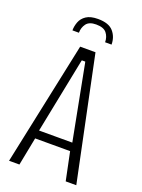

<svg xmlns="http://www.w3.org/2000/svg" viewBox="-146 -839 669 905"><g transform="rotate(20 188.0 -386.0)"><path d="M184.6 -771.6Q238.9 -771.6 262 -744.7Q285.2 -717.8 285.2 -679.7H252.9Q252.7 -706.8 237.7 -725.5Q222.7 -744.2 185.1 -744.2Q149.9 -744.2 135.7 -724.7Q121.5 -705.3 121.5 -679.7H89Q89 -700.8 97 -722.1Q104.9 -743.4 125.8 -757.5Q146.8 -771.6 184.6 -771.6ZM18.5 0 149.5 -620H226.4L355.7 0H302.6L271.4 -150.8L282.3 -141.1H90.7L99.9 -150.8L70.4 0ZM101.3 -175.5 96 -182.3H278.2L270.7 -175.5L197.8 -554.8L196.1 -562.1H178.9L177.2 -554.8Z"/></g></svg>

Font: Smooch Sans Thin
Style: Regular
Weight: 100
Designer: Robert E. Leuschke
Foundry: Robert E. Leuschke
Version: Version 1.010